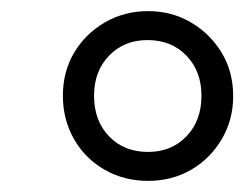

<svg xmlns="http://www.w3.org/2000/svg" viewBox="-20 -735 439 345"><path d="M246 -410Q203 -410 168 -430Q133 -450 113 -485Q93 -520 93 -563Q93 -606 113 -640Q133 -674 168 -694.5Q203 -715 246 -715Q289 -715 323.5 -694.5Q358 -674 378.5 -640Q399 -606 399 -562Q399 -520 378.5 -485Q358 -450 323.5 -430Q289 -410 246 -410ZM246 -462Q288 -462 315 -490Q342 -518 342 -563Q342 -607 315 -635Q288 -663 245 -663Q203 -663 176 -635Q149 -607 149 -563Q149 -518 176 -490Q203 -462 246 -462Z"/></svg>

Font: Nunito Sans 7pt SemiExpanded Light
Style: Italic
Weight: 300
Width: 6
Italic angle: -9°
Designer: Vernon Adams
Foundry: Vernon Adams
Version: Version 3.101;gftools[0.9.27]